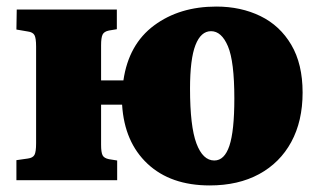

<svg xmlns="http://www.w3.org/2000/svg" viewBox="-20 -549 973 585"><path d="M619 16Q500 16 429.5 -50Q359 -116 352 -230H288V-108Q288 -85 292.5 -76Q297 -67 312 -64L337 -60V0H30V-61L65 -66Q80 -68 85 -77Q90 -86 90 -113V-407Q90 -433 85 -442Q80 -451 65 -453L30 -459L31 -520H336V-460L312 -456Q297 -453 292.5 -443.5Q288 -434 288 -411V-304H356Q372 -414 449.5 -471.5Q527 -529 639 -529Q714 -529 773.5 -500Q833 -471 867.5 -412.5Q902 -354 902 -267Q902 -180 867.5 -116.5Q833 -53 769.5 -18.5Q706 16 619 16ZM633 -60Q664 -60 679 -105Q694 -150 694 -249Q694 -362 674.5 -408Q655 -454 623 -454Q592 -454 575.5 -411.5Q559 -369 559 -279Q559 -164 578.5 -112Q598 -60 633 -60Z"/></svg>

Font: Literata 36pt ExtraBold
Style: Regular
Weight: 800
Designer: Latin by Veronika Burian and Jose Scaglione. Greek by Irene Vlachou. Cyrillic by Vera Evstafieva.
Foundry: TypeTogether
Version: Version 3.002